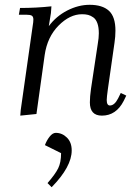

<svg xmlns="http://www.w3.org/2000/svg" viewBox="-20 -472 562 795"><path d="M58.1 -411.1 63 -439Q129.9 -439 192.9 -445.8L190.9 -418L182.1 -363.8Q212.4 -404.8 258.5 -428.5Q304.7 -452.1 351.1 -452.1Q403.8 -452.1 430.9 -427.5Q458 -402.8 458 -345.2Q458 -320.3 454.1 -294.9L426.8 -104Q421.9 -68.8 421.9 -58.1Q421.9 -35.2 435.1 -35.2Q454.1 -35.2 469.2 -64.9L480 -86.9L502.9 -76.2L492.2 -54.2Q460.9 6.8 401.9 6.8Q352.1 6.8 352.1 -47.9Q352.1 -71.8 356.9 -105L384.8 -290Q389.2 -315.4 389.2 -334Q389.2 -358.9 383.3 -375.5Q377.4 -392.1 366.5 -399.9Q355.5 -407.7 344.7 -410.4Q334 -413.1 319.8 -413.1Q269 -413.1 222.4 -366Q175.8 -318.8 165 -244.1L130.9 0L64 6.8L65.9 -17.1L115.2 -363.8Q118.2 -380.9 118.2 -391.1Q118.2 -402.8 111.8 -407Q105.5 -411.1 87.9 -411.1ZM166 128.9Q172.9 109.9 185.3 94Q197.8 78.1 210.9 78.1Q237.3 78.1 257.1 97.7Q276.9 117.2 276.9 150.9Q276.9 218.3 193.8 303.2L176.8 286.1Q209 249 220.9 224.9Q232.9 200.7 232.9 162.1Z"/></svg>

Font: Dihjauti
Style: Italic
Weight: 400
Italic angle: -9°
Designer: T. Christopher White
Version: Version 3.0.0